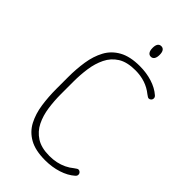

<svg xmlns="http://www.w3.org/2000/svg" viewBox="-232 -808 885 885"><g transform="rotate(45 210.5 -365.5)"><path d="M90 -339Q90 -383 96 -425Q102 -467 119 -502Q136 -537 168.5 -557.5Q201 -578 255 -578Q324 -578 372 -539Q385 -529 390 -529Q397 -529 402 -534Q407 -539 407 -546Q407 -554 400 -560Q375 -582 337.5 -594Q300 -606 256 -606Q193 -606 153.5 -584Q114 -562 93.5 -524Q73 -486 65.5 -437.5Q58 -389 58 -336V-260Q58 -208 65 -159.5Q72 -111 92 -72.5Q112 -34 151 -12Q190 10 254 10Q299 10 338 -2.5Q377 -15 403 -38Q410 -44 410 -52Q410 -59 405 -64Q400 -69 393 -69Q388 -69 375 -59Q358 -45 339 -36Q320 -27 299 -22.5Q278 -18 254 -18Q201 -18 168.5 -39Q136 -60 119 -94.5Q102 -129 96 -171.5Q90 -214 90 -257ZM261 -741Q250 -741 244 -732.5Q238 -724 238 -707Q238 -690 244 -681Q250 -672 261 -672Q272 -672 278 -681Q284 -690 284 -707Q284 -724 278 -732.5Q272 -741 261 -741Z"/></g></svg>

Font: Beiruti ExtraLight
Style: Regular
Weight: 250
Designer: Arlette Boutros
Foundry: Boutros
Version: Version 1.41